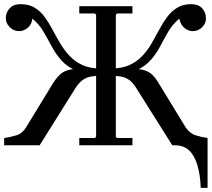

<svg xmlns="http://www.w3.org/2000/svg" viewBox="-20 -700 1020 925"><path d="M823 -35H980V205H947Q945 144 931.5 97.5Q918 51 892 25.5Q866 0 823 0ZM544 -635 538 -629V-41L544 -35H618V0H362V-35H437L443 -41V-629L437 -635H362V-670H618V-635ZM810 0 635 -278Q619 -303 602 -315Q585 -327 564 -331Q543 -335 515 -335V-370H568Q621 -370 651.5 -366.5Q682 -363 703 -348.5Q724 -334 744 -300L874 -87Q894 -57 923 -48Q952 -39 980 -35V0ZM901 -680Q935 -680 953 -661Q971 -642 972 -615Q974 -590 955 -570Q936 -550 908 -550Q888 -550 869 -565Q850 -580 844 -610Q812 -584 791.5 -549Q771 -514 752 -477.5Q733 -441 705.5 -410Q678 -379 633 -359.5Q588 -340 515 -340V-370Q568 -370 604.5 -387Q641 -404 666.5 -431.5Q692 -459 711 -492Q730 -525 747.5 -558Q765 -591 785.5 -618.5Q806 -646 834 -663Q862 -680 901 -680ZM171 0H0V-35Q29 -39 58.5 -48Q88 -57 106 -87L236 -300Q258 -334 278.5 -348.5Q299 -363 330 -366.5Q361 -370 412 -370H465V-335Q438 -335 417 -331Q396 -327 379 -315Q362 -303 345 -278ZM79 -680Q119 -680 147 -663Q175 -646 195 -618.5Q215 -591 232.5 -558Q250 -525 269.5 -492Q289 -459 314.5 -431.5Q340 -404 376 -387Q412 -370 465 -370V-340Q392 -340 347 -359.5Q302 -379 275 -410Q248 -441 228.5 -477.5Q209 -514 188.5 -549Q168 -584 136 -610Q132 -580 112.5 -565Q93 -550 72 -550Q45 -550 26 -570Q7 -590 8 -615Q9 -642 27.5 -661Q46 -680 79 -680Z"/></svg>

Font: Brygada 1918 Medium
Style: Regular
Weight: 500
Designer: Mateusz Machalski | Borys Kosmynka | Przemek Hoffer
Foundry: NIEPODLEGLA 2018
Version: Version 3.006